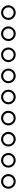

<svg xmlns="http://www.w3.org/2000/svg" viewBox="1641 -2200 318 3640"><g transform="rotate(90 1800.0 -380.0)"><path d="M80 -380Q80 -342 99 -310.5Q118 -279 149.5 -260Q181 -241 219 -241Q257 -241 288.5 -260Q320 -279 339 -310.5Q358 -342 358 -380Q358 -418 339 -449.5Q320 -481 288.5 -500Q257 -519 219 -519Q181 -519 149.5 -500Q118 -481 99 -449.5Q80 -418 80 -380ZM120 -380Q120 -422 148.5 -450.5Q177 -479 219 -479Q261 -479 289.5 -450.5Q318 -422 318 -380Q318 -338 289.5 -309.5Q261 -281 219 -281Q177 -281 148.5 -309.5Q120 -338 120 -380Z M480 -380Q480 -342 499 -310.5Q518 -279 549.5 -260Q581 -241 619 -241Q657 -241 688.5 -260Q720 -279 739 -310.5Q758 -342 758 -380Q758 -418 739 -449.5Q720 -481 688.5 -500Q657 -519 619 -519Q581 -519 549.5 -500Q518 -481 499 -449.5Q480 -418 480 -380ZM520 -380Q520 -422 548.5 -450.5Q577 -479 619 -479Q661 -479 689.5 -450.5Q718 -422 718 -380Q718 -338 689.5 -309.5Q661 -281 619 -281Q577 -281 548.5 -309.5Q520 -338 520 -380Z M880 -380Q880 -342 899 -310.5Q918 -279 949.5 -260Q981 -241 1019 -241Q1057 -241 1088.5 -260Q1120 -279 1139 -310.5Q1158 -342 1158 -380Q1158 -418 1139 -449.5Q1120 -481 1088.5 -500Q1057 -519 1019 -519Q981 -519 949.5 -500Q918 -481 899 -449.5Q880 -418 880 -380ZM920 -380Q920 -422 948.5 -450.5Q977 -479 1019 -479Q1061 -479 1089.5 -450.5Q1118 -422 1118 -380Q1118 -338 1089.5 -309.5Q1061 -281 1019 -281Q977 -281 948.5 -309.5Q920 -338 920 -380Z M1280 -380Q1280 -342 1299 -310.5Q1318 -279 1349.5 -260Q1381 -241 1419 -241Q1457 -241 1488.5 -260Q1520 -279 1539 -310.5Q1558 -342 1558 -380Q1558 -418 1539 -449.5Q1520 -481 1488.5 -500Q1457 -519 1419 -519Q1381 -519 1349.5 -500Q1318 -481 1299 -449.5Q1280 -418 1280 -380ZM1320 -380Q1320 -422 1348.5 -450.5Q1377 -479 1419 -479Q1461 -479 1489.5 -450.5Q1518 -422 1518 -380Q1518 -338 1489.5 -309.5Q1461 -281 1419 -281Q1377 -281 1348.5 -309.5Q1320 -338 1320 -380Z M1680 -380Q1680 -342 1699 -310.5Q1718 -279 1749.5 -260Q1781 -241 1819 -241Q1857 -241 1888.5 -260Q1920 -279 1939 -310.5Q1958 -342 1958 -380Q1958 -418 1939 -449.5Q1920 -481 1888.5 -500Q1857 -519 1819 -519Q1781 -519 1749.5 -500Q1718 -481 1699 -449.5Q1680 -418 1680 -380ZM1720 -380Q1720 -422 1748.5 -450.5Q1777 -479 1819 -479Q1861 -479 1889.5 -450.5Q1918 -422 1918 -380Q1918 -338 1889.5 -309.5Q1861 -281 1819 -281Q1777 -281 1748.5 -309.5Q1720 -338 1720 -380Z M2080 -380Q2080 -342 2099 -310.5Q2118 -279 2149.5 -260Q2181 -241 2219 -241Q2257 -241 2288.5 -260Q2320 -279 2339 -310.5Q2358 -342 2358 -380Q2358 -418 2339 -449.5Q2320 -481 2288.5 -500Q2257 -519 2219 -519Q2181 -519 2149.5 -500Q2118 -481 2099 -449.5Q2080 -418 2080 -380ZM2120 -380Q2120 -422 2148.5 -450.5Q2177 -479 2219 -479Q2261 -479 2289.5 -450.5Q2318 -422 2318 -380Q2318 -338 2289.5 -309.5Q2261 -281 2219 -281Q2177 -281 2148.5 -309.5Q2120 -338 2120 -380Z M2480 -380Q2480 -342 2499 -310.5Q2518 -279 2549.5 -260Q2581 -241 2619 -241Q2657 -241 2688.5 -260Q2720 -279 2739 -310.5Q2758 -342 2758 -380Q2758 -418 2739 -449.5Q2720 -481 2688.5 -500Q2657 -519 2619 -519Q2581 -519 2549.5 -500Q2518 -481 2499 -449.5Q2480 -418 2480 -380ZM2520 -380Q2520 -422 2548.5 -450.5Q2577 -479 2619 -479Q2661 -479 2689.5 -450.5Q2718 -422 2718 -380Q2718 -338 2689.5 -309.5Q2661 -281 2619 -281Q2577 -281 2548.5 -309.5Q2520 -338 2520 -380Z M2880 -380Q2880 -342 2899 -310.5Q2918 -279 2949.5 -260Q2981 -241 3019 -241Q3057 -241 3088.5 -260Q3120 -279 3139 -310.5Q3158 -342 3158 -380Q3158 -418 3139 -449.5Q3120 -481 3088.5 -500Q3057 -519 3019 -519Q2981 -519 2949.5 -500Q2918 -481 2899 -449.5Q2880 -418 2880 -380ZM2920 -380Q2920 -422 2948.5 -450.5Q2977 -479 3019 -479Q3061 -479 3089.5 -450.5Q3118 -422 3118 -380Q3118 -338 3089.5 -309.5Q3061 -281 3019 -281Q2977 -281 2948.5 -309.5Q2920 -338 2920 -380Z M3280 -380Q3280 -342 3299 -310.5Q3318 -279 3349.5 -260Q3381 -241 3419 -241Q3457 -241 3488.5 -260Q3520 -279 3539 -310.5Q3558 -342 3558 -380Q3558 -418 3539 -449.5Q3520 -481 3488.5 -500Q3457 -519 3419 -519Q3381 -519 3349.5 -500Q3318 -481 3299 -449.5Q3280 -418 3280 -380ZM3320 -380Q3320 -422 3348.5 -450.5Q3377 -479 3419 -479Q3461 -479 3489.5 -450.5Q3518 -422 3518 -380Q3518 -338 3489.5 -309.5Q3461 -281 3419 -281Q3377 -281 3348.5 -309.5Q3320 -338 3320 -380Z"/></g></svg>

Font: text-security-circle
Style: Regular
Weight: 400
Monospace: yes
Foundry: Oskari Noppa
Version: Version 3.000;hotconv 1.0.118;makeotfexe 2.5.65603